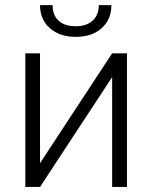

<svg xmlns="http://www.w3.org/2000/svg" viewBox="-20 -739 602 759"><path d="M423.3 -528.3H481.9V0H423.3V-434.1L138.2 0H80.1V-528.3H138.2V-93.8ZM420.4 -718.8Q420.4 -662.6 382.1 -627.9Q343.8 -593.3 279.3 -593.3Q215.8 -593.3 177 -627.7Q138.2 -662.1 138.2 -718.8H188Q188 -678.2 212.2 -656.7Q236.3 -635.3 279.3 -635.3Q322.3 -635.3 346.4 -657.7Q370.6 -680.2 370.6 -718.8Z"/></svg>

Font: RobotoInd Light
Style: Regular
Weight: 300
Designer: Google
Version: Version 2.001151; 2014